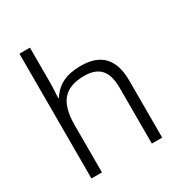

<svg xmlns="http://www.w3.org/2000/svg" viewBox="-177 -886 954 1013"><g transform="rotate(-30 300.0 -380.0)"><path d="M87 -760H151V-531L147 -454H151Q180 -500 224.5 -521.5Q269 -543 335 -543Q518 -543 518 -348V0H455V-340Q455 -417 423 -452.5Q391 -488 324 -488Q234 -488 192.5 -440.5Q151 -393 151 -288V0H87Z"/></g></svg>

Font: OpenSansMMV
Style: Light
Weight: 300
Foundry: Ascender Corporation
Version: Version 4.001